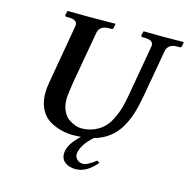

<svg xmlns="http://www.w3.org/2000/svg" viewBox="-119 -761 1045 1066"><g transform="rotate(15 403.5 -227.5)"><path d="M638.2 -568.8Q640.1 -576.7 640.1 -582Q640.1 -612.8 590.8 -612.8H577.1Q570.3 -612.8 569.8 -621.1L575.2 -645L577.1 -646Q652.3 -645 690.9 -645Q690.9 -645 805.2 -646L807.1 -645L803.2 -621.1Q801.3 -613.3 793 -612.8H778.8Q724.6 -612.8 716.8 -568.8L668 -293Q657.7 -235.4 643.6 -191.7Q629.4 -147.9 606 -108.6Q582.5 -69.3 546.6 -42.5Q510.7 -15.6 462.4 -2Q404.3 48.8 394 100.1Q393.1 103 393.1 107.9Q393.1 126 406.5 138.9Q419.9 151.9 439.9 151.9Q465.8 151.9 513.2 113.8L527.8 123Q471.7 190.9 408.2 190.9Q371.1 190.9 347.7 173.3Q324.2 155.8 324.2 124Q324.2 119.1 326.2 106.9Q335.9 61 391.6 10.3Q372.6 11.7 350.1 12.2Q313 12.2 279.5 4.2Q246.1 -3.9 212.2 -22.9Q178.2 -42 157.7 -81.1Q137.2 -120.1 137.2 -174.8Q137.2 -201.7 143.1 -234.9L201.2 -568.8Q203.1 -576.7 203.1 -582Q203.1 -612.8 153.8 -612.8H140.1Q133.3 -612.8 132.8 -621.1L138.2 -645L140.1 -646Q237.3 -645 275.9 -645L413.1 -646L415 -645L410.2 -621.1Q408.2 -613.3 400.9 -612.8H387.2Q332 -612.8 324.2 -568.8L271 -268.1Q259.8 -198.2 259.8 -170.9Q259.8 -132.8 273.4 -104.5Q287.1 -76.2 307.1 -62.5Q327.1 -48.8 345.5 -42.5Q363.8 -36.1 378.9 -36.1Q420.9 -36.1 454.8 -51Q488.8 -65.9 510.5 -88.9Q532.2 -111.8 548.1 -145.5Q564 -179.2 572 -209Q580.1 -238.8 586.9 -275.9Z"/></g></svg>

Font: Linux Libertine
Style: Semibold Italic
Weight: 600
Italic angle: -11.5°
Designer: Philipp H. Poll
Foundry: Philipp H. Poll
Version: Version 5.1.2 ; ttfautohint (v0.9)